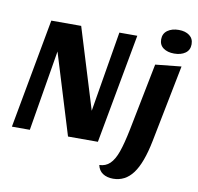

<svg xmlns="http://www.w3.org/2000/svg" viewBox="-97 -838 1172 1139"><g transform="rotate(10 489.0 -268.5)"><path d="M314 -660 463 -175 544 -660H652L531 0H351L202 -486L121 0H13L134 -660ZM978 -666Q978 -631 952 -612.5Q926 -594 885 -594Q845 -594 820 -612Q795 -630 795 -664Q795 -699 821.5 -718Q848 -737 889 -737Q929 -737 953.5 -718.5Q978 -700 978 -666ZM657 200Q620 200 595 183.5Q570 167 563 134Q601 133 626.5 108.5Q652 84 670 33.5Q688 -17 706 -106L786 -510L942 -526L850 -61Q823 75 776.5 137.5Q730 200 657 200Z"/></g></svg>

Font: Sansita
Style: Bold Italic
Weight: 700
Italic angle: -11°
Designer: Pablo Cosgaya
Foundry: Omnibus-Type
Version: Version 1.006